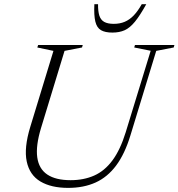

<svg xmlns="http://www.w3.org/2000/svg" viewBox="-20 -904 868 934"><path d="M179.5 -281Q153.5 -195 161.2 -138.8Q169 -82.5 210 -55Q251 -27.5 323.5 -27.5Q387.5 -27.5 438.2 -50Q489 -72.5 527 -123.8Q565 -175 591.5 -260.5L713 -657L633 -673L636.5 -685H828.5L825 -673L740 -656.5L614.5 -245.5Q587 -155 545 -98.8Q503 -42.5 445 -16.2Q387 10 311.5 10Q229 10 176.5 -21.2Q124 -52.5 110 -118.5Q96 -184.5 127.5 -287.5L240 -656.5L161.5 -673L165.5 -685H382.5L379 -673L294 -656.5ZM533.5 -788Q563 -788 586.8 -798Q610.5 -808 630.8 -829.2Q651 -850.5 669.5 -883.5H691.5Q661 -828.5 636.5 -798.5Q612 -768.5 586.5 -757Q561 -745.5 526.5 -745.5Q491.5 -745.5 471.2 -757.2Q451 -769 443.8 -799Q436.5 -829 439 -883.5H457Q456.5 -849.5 463.2 -828.2Q470 -807 487 -797.5Q504 -788 533.5 -788Z"/></svg>

Font: Newsreader 36pt Light
Style: Italic
Weight: 300
Italic angle: -17°
Designer: Hugues Gentile
Foundry: Production Type
Version: Version 1.003